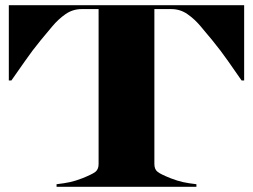

<svg xmlns="http://www.w3.org/2000/svg" viewBox="-20 -720 975 740"><path d="M198 -10Q228.5 -13.5 250 -18.2Q271.5 -23 296 -32.5Q334 -47.5 347 -57.2Q360 -67 360 -87.5V-685H295Q260.5 -685 232.5 -665.5Q204.5 -646 181.2 -618Q158 -590 137 -565Q104.5 -525.5 75.5 -483.5Q46.5 -441.5 24 -410H14V-700H921V-410H911Q889 -441.5 859.8 -483.5Q830.5 -525.5 798 -565Q777 -590 753.8 -618Q730.5 -646 702.5 -665.5Q674.5 -685 640 -685H575V-87.5Q575 -67 588 -57.2Q601 -47.5 639 -32.5Q663.5 -23 685 -18.2Q706.5 -13.5 737 -10V0H198Z"/></svg>

Font: Engraving CC
Style: Bold
Weight: 700
Designer: indestructible type*
Foundry: Cowboy Collective
Version: Version 1.000